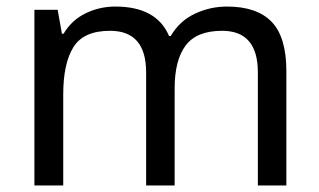

<svg xmlns="http://www.w3.org/2000/svg" viewBox="-20 -566 975 586"><path d="M673 -546Q764 -546 809 -499.5Q854 -453 854 -349V0H767V-345Q767 -472 658 -472Q580 -472 546.5 -427Q513 -382 513 -296V0H426V-345Q426 -472 316 -472Q235 -472 204 -422Q173 -372 173 -278V0H85V-536H156L169 -463H174Q199 -505 241.5 -525.5Q284 -546 332 -546Q458 -546 496 -456H501Q528 -502 574.5 -524Q621 -546 673 -546Z"/></svg>

Font: Noto Sans Old Permic
Style: Regular
Weight: 400
Designer: Monotype Design Team
Foundry: Monotype Imaging Inc.
Version: Version 2.001; ttfautohint (v1.8.4.7-5d5b)